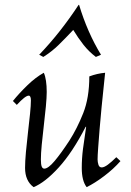

<svg xmlns="http://www.w3.org/2000/svg" viewBox="-20 -754 537 789"><path d="M118 15Q83 -11 83 -64Q83 -90 86.5 -129Q90 -168 95 -210Q100 -252 103.5 -287Q107 -322 107 -341Q107 -361 98 -361Q84 -361 49 -323L33 -339Q59 -371 92.5 -403.5Q126 -436 160 -455Q166 -442 169 -421.5Q172 -401 172 -376Q172 -354 168.5 -316.5Q165 -279 160 -237.5Q155 -196 151.5 -159Q148 -122 148 -99Q148 -78 151.5 -69.5Q155 -61 162 -61Q178 -61 204.5 -92.5Q231 -124 265 -176Q297 -226 322 -289Q347 -352 347 -440Q379 -452 412 -455Q410 -434 406 -396.5Q402 -359 397.5 -314Q393 -269 389.5 -225.5Q386 -182 383.5 -148Q381 -114 381 -99Q381 -88 384.5 -77Q388 -66 398 -66Q408 -66 423.5 -77.5Q439 -89 458 -108L475 -92Q447 -60 408 -30.5Q369 -1 336 15Q316 -11 316 -64Q316 -103 321 -142Q326 -181 334 -233H332Q278 -128 221.5 -66Q165 -4 118 15ZM374 -520Q345 -542 323 -570Q301 -598 281 -631Q250 -598 221.5 -570Q193 -542 158 -520L141 -529Q186 -576 226.5 -627.5Q267 -679 303 -734H305Q339 -621 395 -529Z"/></svg>

Font: Bona Nova
Style: Italic
Weight: 400
Italic angle: -4°
Designer: Mateusz Machalski
Foundry: Capitalics
Version: Version 4.001; ttfautohint (v1.8.3)